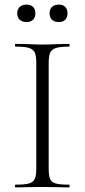

<svg xmlns="http://www.w3.org/2000/svg" viewBox="-20 -816 370 836"><path d="M281 -12Q283 -12 283 -6Q283 0 281 0Q251 0 234 -1L164 -2L97 -1Q79 0 48 0Q45 0 45 -6Q45 -12 48 -12Q87 -12 105.5 -17Q124 -22 131 -36.5Q138 -51 138 -81V-544Q138 -574 131 -588Q124 -602 105.5 -607.5Q87 -613 48 -613Q45 -613 45 -619Q45 -625 48 -625L97 -624Q139 -622 164 -622Q192 -622 234 -624L281 -625Q283 -625 283 -619Q283 -613 281 -613Q242 -613 223.5 -607Q205 -601 198.5 -586.5Q192 -572 192 -542V-81Q192 -50 198.5 -36Q205 -22 223 -17Q241 -12 281 -12ZM55 -758Q55 -776 66 -786Q77 -796 95 -796Q114 -796 124 -786Q134 -776 134 -758Q134 -740 124 -730Q114 -720 95 -720Q77 -720 66 -730Q55 -740 55 -758ZM196 -758Q196 -776 206.5 -786Q217 -796 236 -796Q254 -796 264 -786Q274 -776 274 -758Q274 -740 264 -730Q254 -720 236 -720Q217 -720 206.5 -730Q196 -740 196 -758Z"/></svg>

Font: Cormorant SC Light
Style: Regular
Weight: 300
Designer: Christian Thalmann (Catharsis Fonts)
Foundry: Catharsis Fonts
Version: Version 4.000